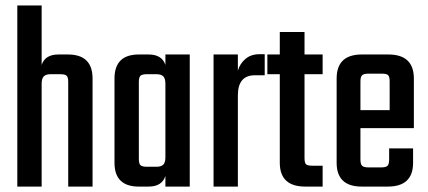

<svg xmlns="http://www.w3.org/2000/svg" viewBox="-20 -689 1581 709"><path d="M195.8 -487.8H231Q321.8 -487.8 321.8 -398.9V0H231.9V-386.2Q231.9 -403.8 226.1 -409.4Q220.2 -415 202.1 -415H167Q149.4 -415 141.6 -407Q133.8 -398.9 133.8 -379.9V0H43.9V-668.9H133.8V-449.2Q146.5 -487.8 195.8 -487.8Z M522.9 -73.2H557.6Q575.2 -73.2 583 -81.1Q590.8 -88.9 590.8 -107.9V-379.9Q590.8 -398.9 583 -407Q575.2 -415 557.6 -415H522.9Q504.9 -415 498.8 -409.4Q492.7 -403.8 492.7 -386.2V-102.1Q492.7 -84.5 498.8 -78.9Q504.9 -73.2 522.9 -73.2ZM590.8 -487.8H680.7V0H590.8V-39.1Q578.1 0 528.8 0H492.7Q402.8 0 402.8 -87.9V-398.9Q402.8 -487.8 492.7 -487.8H528.8Q578.1 -487.8 590.8 -449.2Z M937.5 -488.8H957.5V-411.1H921.4Q858.4 -411.1 858.4 -336.9V0H768.6V-487.8H858.4V-428.2Q866.2 -454.6 886.7 -471.7Q907.2 -488.8 937.5 -488.8Z M1171.4 -415H1104.5V-106Q1104.5 -87.9 1109.9 -82.5Q1115.2 -77.1 1133.3 -77.1H1171.4V0H1107.4Q1013.2 0 1013.2 -87.9V-415H967.3V-487.8H1013.2V-570.8H1104.5V-487.8H1171.4Z M1311 -282.2H1418.9V-388.2Q1418.9 -405.8 1413.3 -411.4Q1407.7 -417 1390.1 -417H1341.3Q1323.2 -417 1317.1 -411.1Q1311 -405.3 1311 -388.2ZM1315.9 -487.8H1414.1Q1508.3 -487.8 1508.3 -398.9V-215.8H1311V-100.1Q1311 -83 1317.1 -76.9Q1323.2 -70.8 1341.3 -70.8H1387.2Q1405.3 -70.8 1411.1 -76.9Q1417 -83 1417 -101.1V-141.1H1505.4V-87.9Q1505.4 0 1412.1 0H1315.9Q1223.1 0 1223.1 -87.9V-398.9Q1223.1 -487.8 1315.9 -487.8Z"/></svg>

Font: Teko
Style: Regular
Weight: 400
Designer: Manushi Parikh, Jonny Pinhorn
Foundry: Indian Type Foundry
Version: Version 2.000;PS 1.0;hotconv 1.0.79;makeotf.lib2.5.61930